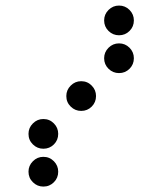

<svg xmlns="http://www.w3.org/2000/svg" viewBox="-20 -689 587 694"><path d="M463.9 -615.2Q463.9 -592.8 448.2 -577.1Q432.6 -561.5 410.2 -561.5Q388.2 -561.5 372.3 -577.1Q356.4 -592.8 356.4 -615.2Q356.4 -637.2 372.3 -653.1Q388.2 -668.9 410.2 -668.9Q432.6 -668.9 448.2 -653.1Q463.9 -637.2 463.9 -615.2ZM463.9 -478.5Q463.9 -456.1 448.2 -440.4Q432.6 -424.8 410.2 -424.8Q388.2 -424.8 372.3 -440.4Q356.4 -456.1 356.4 -478.5Q356.4 -500.5 372.3 -516.4Q388.2 -532.2 410.2 -532.2Q432.6 -532.2 448.2 -516.4Q463.9 -500.5 463.9 -478.5ZM327.1 -341.8Q327.1 -319.3 311.5 -303.7Q295.9 -288.1 273.4 -288.1Q251.5 -288.1 235.6 -303.7Q219.7 -319.3 219.7 -341.8Q219.7 -363.8 235.6 -379.6Q251.5 -395.5 273.4 -395.5Q295.9 -395.5 311.5 -379.6Q327.1 -363.8 327.1 -341.8ZM190.4 -205.1Q190.4 -182.6 174.8 -167Q159.2 -151.4 136.7 -151.4Q114.7 -151.4 98.9 -167Q83 -182.6 83 -205.1Q83 -227.1 98.9 -242.9Q114.7 -258.8 136.7 -258.8Q159.2 -258.8 174.8 -242.9Q190.4 -227.1 190.4 -205.1ZM190.4 -68.4Q190.4 -45.9 174.8 -30.3Q159.2 -14.6 136.7 -14.6Q114.7 -14.6 98.9 -30.3Q83 -45.9 83 -68.4Q83 -90.3 98.9 -106.2Q114.7 -122.1 136.7 -122.1Q159.2 -122.1 174.8 -106.2Q190.4 -90.3 190.4 -68.4Z"/></svg>

Font: DatDot
Style: Regular
Weight: 400
Designer: GGBot
Version: 1.00